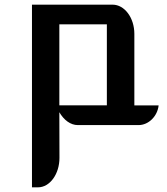

<svg xmlns="http://www.w3.org/2000/svg" viewBox="-20 -531 707 815"><path d="M231.9 -54.7C251 -21.5 279.3 0 310.5 0H567.9C610.8 0 648.4 -37.6 653.3 -83.5H550.3V-387.2C550.3 -456.1 508.3 -511.2 458 -511.2H115.7V264.2H141.1C191.9 264.2 232.4 207.5 232.4 139.2ZM231.9 -84V-427.7H433.6V-84Z"/></svg>

Font: Atomic Age
Style: Regular
Weight: 400
Designer: James Grieshaber
Foundry: James Grieshaber
Version: Version 1.002